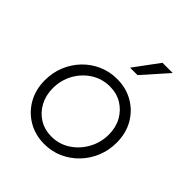

<svg xmlns="http://www.w3.org/2000/svg" viewBox="-215 -935 1091 1091"><g transform="rotate(45 330.5 -389.0)"><path d="M315 12Q243 12 185.5 -21.5Q128 -55 94.5 -113.5Q61 -172 61 -248Q61 -309 83 -362.5Q105 -416 144 -456.5Q183 -497 235 -520Q287 -543 347 -543Q420 -543 477.5 -509.5Q535 -476 568 -418Q601 -360 601 -285Q601 -223 579 -169.5Q557 -116 517.5 -75Q478 -34 426.5 -11Q375 12 315 12ZM314 -47Q376 -47 426.5 -80Q477 -113 507 -167.5Q537 -222 537 -286Q537 -343 512.5 -387.5Q488 -432 445.5 -458Q403 -484 348 -484Q286 -484 235 -451.5Q184 -419 154.5 -365Q125 -311 125 -247Q125 -190 149.5 -144.5Q174 -99 216.5 -73Q259 -47 314 -47ZM353 -640 464 -790H546L413 -640Z"/></g></svg>

Font: Plus Jakarta Sans Light
Style: Italic
Weight: 300
Italic angle: -8°
Designer: Gumpita Rahayu
Foundry: Tokotype
Version: Version 2.071; ttfautohint (v1.8.4.7-5d5b);gftools[0.9.29]